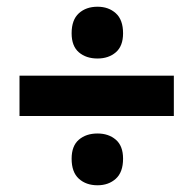

<svg xmlns="http://www.w3.org/2000/svg" viewBox="-20 -655 575 571"><path d="M270 -104Q236 -104 214.5 -123.5Q193 -143 193 -183Q193 -221 214.5 -239.5Q236 -258 270 -258Q303 -258 324.5 -239.5Q346 -221 346 -183Q346 -143 324.5 -123.5Q303 -104 270 -104ZM38 -430H497V-310H38ZM270 -481Q236 -481 214.5 -499.5Q193 -518 193 -556Q193 -596 214.5 -615.5Q236 -635 270 -635Q303 -635 324.5 -615.5Q346 -596 346 -556Q346 -518 324.5 -499.5Q303 -481 270 -481Z"/></svg>

Font: Encode Sans Wide
Style: ExtraBold
Weight: 800
Designer: Pablo Impallari, Andres Torresi
Foundry: Pablo Impallari, Andres Torresi
Version: Version 1.000; ttfautohint (v1.00) -l 8 -r 50 -G 200 -x 14 -